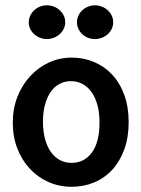

<svg xmlns="http://www.w3.org/2000/svg" viewBox="-20 -697 540 733"><path d="M28.8 0ZM253.9 -477.1Q299.3 -477.1 338.9 -460.4Q378.4 -443.8 408 -412.4Q437.5 -380.9 454.3 -335Q471.2 -289.1 471.2 -231Q471.2 -172.9 454.6 -127Q438 -81.1 408.9 -49.3Q379.9 -17.6 339.8 -0.7Q299.8 16.1 252.9 16.1Q206.1 16.1 165.3 -2Q124.5 -20 94 -52.7Q63.5 -85.4 46.1 -130.4Q28.8 -175.3 28.8 -229Q28.8 -282.2 46.6 -327.6Q64.5 -373 95.2 -406.2Q126 -439.5 166.7 -458.3Q207.5 -477.1 253.9 -477.1ZM359.9 -229Q359.9 -267.1 351.8 -296.4Q343.8 -325.7 329.1 -345.9Q314.5 -366.2 294.4 -376.7Q274.4 -387.2 251 -387.2Q227.1 -387.2 207.3 -376.7Q187.5 -366.2 173.6 -346.2Q159.7 -326.2 151.9 -297.6Q144 -269 144 -232.9Q144 -196.8 151.6 -167.7Q159.2 -138.7 173.3 -118.2Q187.5 -97.7 207.8 -86.4Q228 -75.2 252.9 -75.2Q301.8 -75.2 330.8 -114.7Q359.9 -154.3 359.9 -229ZM159.2 -676.8Q172.4 -676.8 184.8 -672.1Q197.3 -667.5 207 -658.9Q216.8 -650.4 222.9 -638.4Q229 -626.5 229 -611.8Q229 -598.6 223.4 -587.2Q217.8 -575.7 208.3 -566.9Q198.7 -558.1 186 -553Q173.3 -547.9 159.2 -547.9Q145 -547.9 132.3 -553Q119.6 -558.1 110.1 -566.9Q100.6 -575.7 95.2 -587.2Q89.8 -598.6 89.8 -611.8Q89.8 -625 95.2 -636.7Q100.6 -648.4 110.1 -657.5Q119.6 -666.5 132.3 -671.6Q145 -676.8 159.2 -676.8ZM342.8 -676.8Q355.5 -676.8 367.9 -672.1Q380.4 -667.5 390.1 -658.9Q399.9 -650.4 406 -638.4Q412.1 -626.5 412.1 -611.8Q412.1 -598.6 406.7 -587.2Q401.4 -575.7 391.8 -566.9Q382.3 -558.1 369.6 -553Q356.9 -547.9 342.8 -547.9Q328.6 -547.9 316.2 -552.7Q303.7 -557.6 294.2 -566.4Q284.7 -575.2 279.3 -586.9Q273.9 -598.6 273.9 -611.8Q273.9 -625.5 279.3 -637.2Q284.7 -648.9 294.2 -657.7Q303.7 -666.5 316.2 -671.6Q328.6 -676.8 342.8 -676.8Z"/></svg>

Font: InconsolataGo
Style: Bold
Weight: 700
Designer: Raph Levien, Kirill Tkachev(cyreal.org)
Foundry: Raph Levien, Kirill Tkachev(cyreal.org)
Version: Version 1.015; ttfautohint (v0.92) -l 8 -r 50 -G 200 -x 14 -